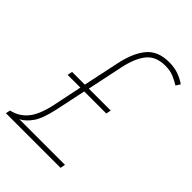

<svg xmlns="http://www.w3.org/2000/svg" viewBox="-232 -821 917 917"><g transform="rotate(45 226.5 -362.0)"><path d="M-20 0H349L354 -25H46Q75 -40 98.5 -74Q122 -108 138 -182L171 -338H320L325 -363H177L215 -544Q231 -620 263 -659.5Q295 -699 358 -699Q392 -699 416 -688.5Q440 -678 459 -666L473 -688Q454 -702 425.5 -713Q397 -724 359 -724Q284 -724 245.5 -678Q207 -632 189 -547L150 -363H64L59 -338H145L113 -184Q96 -108 65 -71Q34 -34 -15 -23Z"/></g></svg>

Font: Noto Sans UI SemiCondensed Thin
Style: Italic
Weight: 250
Width: 4
Italic angle: -12°
Designer: Monotype Design Team
Foundry: Monotype Imaging Inc.
Version: Version 1.901